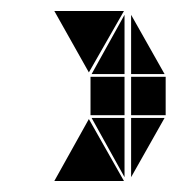

<svg xmlns="http://www.w3.org/2000/svg" viewBox="-20 -422 324 350"><path d="M282 -282V-212H219V-282ZM280 -287H219V-395ZM219 -99V-207H280ZM79 -92 142 -205 206 -92ZM206 -402 142 -290 79 -402ZM207 -212H145V-282H207ZM207 -287H147L207 -395ZM207 -207V-99L147 -207Z"/></svg>

Font: CAT DyFa
Style: Regular
Weight: 400
Designer: Peter Wiegel
Foundry: Peter Wiegel
Version: Version 1.001; ttfautohint (v1.3)